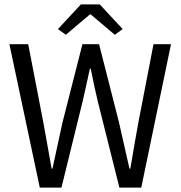

<svg xmlns="http://www.w3.org/2000/svg" viewBox="-20 -858 826 878"><path d="M162 0 23 -656H109L178 -299Q184 -264 197 -193.5Q210 -123 216 -87H220Q228 -126 244 -198Q260 -270 266 -299L357 -656H433L524 -299Q532 -265 572 -87H576Q600 -229 613 -299L682 -656H762L626 0H526L427 -395Q410 -466 395 -544H391Q385 -515 373.5 -463.5Q362 -412 358 -395L261 0ZM245 -725 350 -838H436L541 -725L505 -699L395 -792H391L281 -699Z"/></svg>

Font: Toshiba Sans
Style: Regular
Weight: 400
Designer: Paul D. Hunt
Foundry: Toshiba Corporation
Version: Version 2.020;PS 2.0;hotconv 1.0.86;makeotf.lib2.5.63406